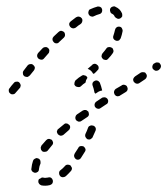

<svg xmlns="http://www.w3.org/2000/svg" viewBox="-20 -288 532 611"><path d="M117 277Q116 277 115 277Q114 277 113 277Q109 280 104 282Q104 283 103 284Q102 286 102 287Q102 289 102 292Q103 294 104 296Q105 298 108 300Q110 301 112 302Q118 303 124 303Q131 303 139 301Q141 300 143 299Q145 298 147 295Q148 293 148 291Q149 288 148 286Q147 281 143 278Q138 275 133 277Q128 278 124 278Q120 278 117 277ZM168 263Q168 268 171 272Q175 276 180 276Q185 276 189 273Q197 266 205 257Q207 255 208 253Q209 250 209 248Q209 245 207 243Q206 241 205 239Q201 236 196 236Q190 236 187 240Q180 248 172 254Q168 257 168 263ZM109 227Q109 225 108 222Q107 220 105 218Q103 217 101 216Q98 215 96 215Q93 216 91 217Q89 218 87 220Q86 222 85 224Q81 236 80 248Q79 250 80 253Q81 255 82 257Q84 259 86 260Q88 261 91 262Q96 262 100 259Q104 256 104 250Q105 241 109 232Q109 230 109 227ZM216 210Q217 215 221 218Q225 221 230 220Q235 219 238 214Q244 205 250 195Q253 191 252 186Q250 181 246 178Q241 176 236 177Q231 178 229 183Q223 192 218 200Q215 205 216 210ZM149 166Q148 161 145 157Q143 156 140 155Q138 154 136 154Q133 154 131 155Q129 156 127 158Q119 167 112 175Q111 177 110 180Q109 182 110 185Q110 187 111 189Q112 191 114 193Q118 196 123 195Q129 195 132 191Q138 183 145 175Q149 171 149 166ZM252 148Q254 152 258 155Q261 156 263 156Q266 156 268 155Q270 154 272 152Q274 151 275 148Q280 138 284 128Q286 123 284 118Q281 113 277 112Q274 111 272 111Q269 111 267 112Q265 113 263 114Q261 116 260 119Q257 128 252 138Q250 143 252 148ZM203 119Q204 114 201 110Q199 108 197 107Q195 105 192 105Q190 105 187 105Q185 106 183 108Q174 115 166 122Q164 123 163 125Q162 128 161 130Q161 133 162 135Q163 137 164 139Q168 143 173 144Q178 144 182 141Q190 134 198 127Q202 124 203 119ZM263 77Q263 71 261 67Q259 65 257 64Q255 62 252 62Q250 62 248 62Q245 63 243 64L225 76Q221 79 220 84Q219 90 222 94Q223 96 226 97Q228 99 230 99Q233 99 235 99Q237 98 239 97L257 85Q262 82 263 77ZM324 36Q325 31 322 27Q321 25 319 24Q317 22 314 22Q312 21 309 22Q307 22 305 23L287 35Q284 37 283 39Q282 41 281 43Q281 46 281 48Q281 50 283 53Q286 57 291 58Q296 59 300 56L318 44Q323 42 324 36ZM386 -3Q387 -8 384 -13Q383 -15 381 -16Q378 -18 376 -18Q374 -19 371 -18Q369 -18 367 -16L348 -5Q344 -2 343 3Q342 8 345 13Q346 15 348 16Q350 18 352 18Q355 19 357 18Q360 18 362 16L380 5Q385 2 386 -3ZM45 -12Q46 -15 46 -17Q45 -20 44 -22Q43 -24 41 -26Q37 -29 32 -28Q27 -28 24 -24Q15 -14 11 -8Q7 -4 8 1Q8 6 12 9Q16 13 21 12Q26 12 29 8Q34 3 43 -8Q45 -10 45 -12ZM305 0Q305 -1 305 -1Q305 -1 305 -1Q302 -14 298 -24Q297 -27 295 -28Q294 -30 291 -31Q289 -32 287 -32Q284 -32 282 -31Q277 -29 275 -25Q273 -20 275 -15Q278 -7 280 3Q280 5 281 7Q282 9 284 10L293 4Q298 1 305 0ZM229 -11Q224 -11 220 -14Q218 -16 217 -18Q216 -21 217 -23Q217 -26 218 -28Q219 -30 220 -32Q231 -42 240 -47Q242 -48 244 -49Q247 -49 249 -48Q252 -48 254 -46Q256 -45 257 -43Q257 -42 258 -41Q258 -41 258 -40Q256 -37 254 -33Q253 -29 252 -25Q245 -21 238 -14Q234 -10 229 -11ZM447 -44Q448 -49 445 -53Q444 -55 442 -57Q440 -58 437 -58Q435 -59 432 -58Q430 -58 428 -57L410 -45Q406 -42 404 -37Q403 -32 406 -27Q408 -25 410 -24Q412 -22 414 -22Q417 -21 419 -22Q422 -22 424 -24L442 -36Q446 -39 447 -44ZM91 -73Q90 -78 86 -81Q82 -85 77 -84Q72 -84 68 -80L55 -63Q52 -59 53 -54Q53 -49 57 -46Q59 -44 61 -44Q64 -43 66 -43Q69 -43 71 -45Q73 -46 75 -48L88 -64Q91 -68 91 -73ZM268 -64Q264 -67 259 -69Q267 -76 273 -81Q274 -83 277 -84Q279 -85 281 -85Q284 -85 286 -84Q288 -83 290 -81Q294 -78 294 -72Q294 -67 290 -64Q286 -59 280 -54Q279 -54 277 -53Q277 -54 276 -54Q273 -60 268 -64ZM492 -75Q493 -80 490 -84Q489 -86 487 -88Q485 -89 482 -89Q480 -90 477 -89Q475 -89 473 -87L470 -86Q466 -83 465 -78Q464 -72 467 -68Q469 -66 471 -65Q473 -63 475 -63Q478 -63 480 -63Q483 -64 485 -65L487 -67Q491 -70 492 -75ZM303 -108Q304 -103 308 -100Q310 -98 312 -98Q315 -97 317 -97Q320 -97 322 -99Q324 -100 325 -102Q333 -110 339 -119Q340 -121 341 -123Q341 -126 341 -128Q340 -131 339 -133Q338 -135 336 -136Q331 -139 326 -138Q321 -138 318 -133Q313 -126 306 -118Q303 -114 303 -108ZM137 -127Q137 -132 133 -135Q129 -139 124 -138Q119 -138 115 -134Q109 -127 101 -119Q98 -115 98 -110Q99 -104 103 -101Q107 -98 112 -98Q117 -98 120 -102Q127 -110 134 -118Q137 -121 137 -127ZM187 -177Q187 -182 184 -186Q180 -189 175 -190Q170 -190 166 -186Q158 -179 151 -172Q147 -168 147 -163Q147 -158 151 -154Q154 -150 160 -150Q165 -150 168 -154Q176 -161 183 -168Q187 -172 187 -177ZM341 -165Q343 -161 348 -159Q350 -158 353 -158Q355 -158 358 -159Q360 -160 361 -162Q363 -164 364 -166Q368 -177 370 -188Q371 -193 368 -198Q366 -202 361 -203Q355 -204 351 -201Q347 -198 346 -193Q344 -184 341 -175Q339 -170 341 -165ZM242 -221Q243 -226 240 -230Q237 -234 232 -235Q227 -236 222 -233Q214 -227 205 -220Q201 -217 200 -212Q200 -207 203 -203Q206 -199 211 -198Q216 -197 221 -200Q229 -207 237 -212Q241 -215 242 -221ZM353 -229Q357 -227 362 -229Q364 -230 366 -232Q368 -234 369 -236Q369 -239 369 -241Q369 -244 368 -246Q365 -253 360 -258Q355 -263 348 -266Q344 -269 339 -267Q334 -266 331 -261Q329 -256 331 -251Q332 -246 337 -244Q343 -241 345 -235Q348 -231 353 -229ZM304 -249Q306 -253 305 -258Q304 -261 303 -263Q301 -265 299 -266Q297 -267 294 -267Q292 -268 290 -267Q279 -264 268 -259Q266 -258 264 -257Q263 -255 262 -253Q261 -250 261 -248Q261 -245 262 -243Q264 -238 269 -236Q274 -234 278 -236Q288 -241 296 -243Q301 -244 304 -249Z"/></svg>

Font: FRB American Cursive Guidelines Dashed
Style: Italic
Weight: 400
Italic angle: -25°
Version: Version 2.0;Modular Font Editor K font №1